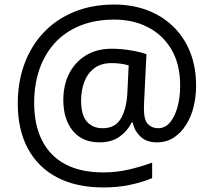

<svg xmlns="http://www.w3.org/2000/svg" viewBox="-20 -734 939 843"><path d="M841 -357Q841 -311 830.5 -267Q820 -223 798 -187.5Q776 -152 744 -130.5Q712 -109 668 -109Q622 -109 595.5 -135.5Q569 -162 563 -196H558Q540 -159 505 -134Q470 -109 417 -109Q341 -109 299.5 -160Q258 -211 258 -295Q258 -361 284 -411.5Q310 -462 357.5 -491Q405 -520 470 -520Q514 -520 556.5 -512.5Q599 -505 623 -496L613 -293Q612 -275 612 -267.5Q612 -260 612 -257Q612 -205 630.5 -188Q649 -171 674 -171Q705 -171 726.5 -196.5Q748 -222 759.5 -264.5Q771 -307 771 -358Q771 -451 733.5 -515.5Q696 -580 630.5 -614Q565 -648 482 -648Q397 -648 331 -621Q265 -594 220.5 -545Q176 -496 153 -429.5Q130 -363 130 -283Q130 -185 165 -116.5Q200 -48 267.5 -12.5Q335 23 433 23Q494 23 549.5 9.5Q605 -4 648 -20V48Q605 66 551.5 77.5Q498 89 433 89Q315 89 231 45Q147 1 102.5 -81.5Q58 -164 58 -280Q58 -373 87 -452.5Q116 -532 171 -590.5Q226 -649 304.5 -681.5Q383 -714 482 -714Q560 -714 625.5 -689.5Q691 -665 739.5 -618.5Q788 -572 814.5 -506Q841 -440 841 -357ZM336 -293Q336 -229 361.5 -200Q387 -171 430 -171Q486 -171 510.5 -213Q535 -255 539 -322L545 -447Q532 -451 512 -454Q492 -457 471 -457Q422 -457 392 -433Q362 -409 349 -371.5Q336 -334 336 -293Z"/></svg>

Font: oriya25
Style: Book
Weight: 400
Designer: Jelle Bosma - Monotype Design Team
Foundry: Monotype Imaging Inc.
Version: Version 2.003